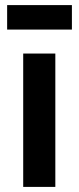

<svg xmlns="http://www.w3.org/2000/svg" viewBox="-20 -733 309 753"><path d="M71 0V-523H197V0ZM8 -617V-713H262V-617Z"/></svg>

Font: Bricolage Grotesque 12pt SemiBold
Style: Regular
Weight: 600
Designer: Mathieu Triay
Foundry: Atelier Triay
Version: Version 1.001; ttfautohint (v1.8.4.7-5d5b);gftools[0.9.33.de